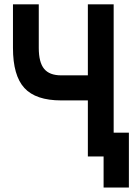

<svg xmlns="http://www.w3.org/2000/svg" viewBox="-20 -713 626 875"><path d="M452.1 141.6V0H380.4V-255.4H258.8Q143.1 -255.4 91.1 -312Q39.1 -368.7 39.1 -494.6V-693.4H156.7V-494.6Q156.7 -428.7 181.2 -399.2Q205.6 -369.6 258.8 -369.6H380.4V-693.4H498V-108.4H567.4V141.6Z"/></svg>

Font: Cascadia Mono NF SemiBold
Style: Regular
Weight: 600
Monospace: yes
Designer: Aaron Bell
Foundry: Saja Typeworks
Version: Version 2404.023; ttfautohint (v1.8.4)